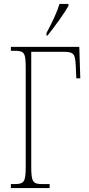

<svg xmlns="http://www.w3.org/2000/svg" viewBox="-20 -951 451 971"><path d="M215 -771H220C258 -818 307 -886 326 -921V-931H281C267 -886 246 -842 215 -784ZM35 0H231V-20H195C146 -20 138 -31 138 -108V-689H303C355 -689 360 -675 363 -620L366 -555H386L381 -714H35V-694H55C104 -694 110 -683 110 -606V-108C110 -31 102 -20 53 -20H35Z"/></svg>

Font: Noto Serif ExtraCondensed Thin
Style: Regular
Weight: 100
Width: 2
Designer: Monotype Design Team
Foundry: Monotype Imaging Inc.
Version: Version 2.013